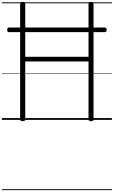

<svg xmlns="http://www.w3.org/2000/svg" viewBox="-20 -1292 1226 2069"><path d="M225 14Q197 14 197 -5V-1253Q197 -1263 204 -1267.5Q211 -1272 225 -1272Q252 -1272 252 -1253V-680H934V-1253Q934 -1263 940.5 -1267.5Q947 -1272 961 -1272Q988 -1272 988 -1253V-5Q988 5 982 9.5Q976 14 961 14Q934 14 934 -5V-630H252V-5Q252 5 245.5 9.5Q239 14 225 14ZM77 -946Q65 -946 61.5 -952Q58 -958 58 -969Q58 -982 61.5 -988.5Q65 -995 77 -995H1110Q1121 -995 1125 -988.5Q1129 -982 1129 -969Q1129 -958 1125 -952Q1121 -946 1110 -946ZM0 747H1186V757H0ZM0 -20H1186V0H0ZM0 -505H1186V-500H0ZM0 -1267H1186V-1257H0Z"/></svg>

Font: Playwrite VN Guides
Style: Regular
Weight: 400
Designer: Veronika Burian, José Scaglione
Foundry: TypeTogether
Version: Version 1.003